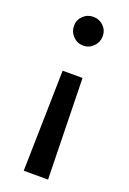

<svg xmlns="http://www.w3.org/2000/svg" viewBox="-140 -594 550 816"><g transform="rotate(20 135.0 -186.0)"><path d="M200 -480Q200 -453 181 -433.5Q162 -414 135 -414Q108 -414 89 -433.5Q70 -453 70 -480Q70 -507 89 -525.5Q108 -544 135 -544Q162 -544 181 -525.5Q200 -507 200 -480ZM80 172 90 -284H180L190 172Z"/></g></svg>

Font: Violet Sans
Style: Regular
Weight: 400
Designer: Calvin Waterman
Foundry: Violet Office
Version: Version 1.013